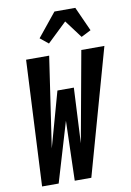

<svg xmlns="http://www.w3.org/2000/svg" viewBox="-104 -1043 752 1106"><g transform="rotate(-10 272.0 -490.0)"><path d="M50 0 86 -735H221L143 -206L233 -529H329L313 -206L409 -735H544L338 0H241L251 -349L147 0ZM232 -804 184 -843 295 -980H417L481 -838L424 -809L346 -913Z"/></g></svg>

Font: Iosevka SS18 Heavy
Style: Italic
Weight: 900
Italic angle: -9°
Monospace: yes
Designer: Belleve Invis
Foundry: Belleve Invis
Version: Version 25.1.1; ttfautohint (v1.8.4)